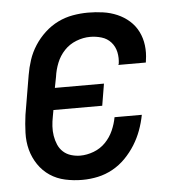

<svg xmlns="http://www.w3.org/2000/svg" viewBox="-45 -580 589 631"><g transform="rotate(-5 250.0 -265.0)"><path d="M202 8Q173 8 145.5 2Q118 -4 95.5 -19Q73 -34 57.5 -57Q42 -80 35 -106.5Q28 -133 29 -162.5Q30 -192 34 -221L56 -351Q60 -375 68 -399.5Q76 -424 90.5 -446.5Q105 -469 125 -487.5Q145 -506 168.5 -517.5Q192 -529 217.5 -533.5Q243 -538 268 -538Q293 -538 317.5 -534.5Q342 -531 364 -521.5Q386 -512 403.5 -496.5Q421 -481 431.5 -460Q442 -439 445 -414.5Q448 -390 444 -365Q444 -363 443.5 -361Q443 -359 443 -358H353Q353 -359 353 -360Q353 -361 354 -361Q357 -381 353 -400Q349 -419 336.5 -433Q324 -447 305.5 -452.5Q287 -458 268 -458Q245 -458 222 -449Q199 -440 182.5 -422.5Q166 -405 157 -382.5Q148 -360 145 -337L138 -301H300L288 -229H127L123 -207Q120 -192 119 -176Q118 -160 120.5 -144.5Q123 -129 129 -115Q135 -101 146 -91Q157 -81 172 -76.5Q187 -72 202 -72Q224 -72 246.5 -80.5Q269 -89 285.5 -106Q302 -123 311.5 -144.5Q321 -166 325 -188H415Q410 -162 401 -137.5Q392 -113 378 -90.5Q364 -68 345 -48.5Q326 -29 302.5 -16Q279 -3 253.5 2.5Q228 8 202 8Z"/></g></svg>

Font: Iosevka Curly Medium Oblique
Style: Regular
Weight: 500
Italic angle: -9°
Monospace: yes
Designer: Belleve Invis
Foundry: Belleve Invis
Version: Version 11.1.0; ttfautohint (v1.8.3)